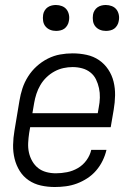

<svg xmlns="http://www.w3.org/2000/svg" viewBox="-20 -742 540 770"><path d="M200 8Q171 8 144 2Q117 -4 95 -19Q73 -34 59 -56.5Q45 -79 38.5 -105.5Q32 -132 32.5 -160.5Q33 -189 38 -218L58 -338Q62 -363 70 -387.5Q78 -412 92.5 -435Q107 -458 127.5 -476.5Q148 -495 172 -507Q196 -519 221 -523.5Q246 -528 271 -528Q300 -528 327.5 -522Q355 -516 377 -501Q399 -486 414 -463.5Q429 -441 435.5 -414.5Q442 -388 441.5 -359.5Q441 -331 436 -302L424 -232H101L97 -209Q94 -189 93 -169Q92 -149 96 -130.5Q100 -112 109.5 -95.5Q119 -79 133 -68Q147 -57 165.5 -52Q184 -47 204 -47Q226 -47 249 -51.5Q272 -56 292.5 -68Q313 -80 327 -99.5Q341 -119 346 -141H407Q402 -119 391.5 -97.5Q381 -76 365.5 -58Q350 -40 330 -27Q310 -14 288.5 -6Q267 2 244.5 5Q222 8 200 8ZM372 -288 376 -311Q380 -331 380.5 -350.5Q381 -370 377 -388.5Q373 -407 365 -423.5Q357 -440 342.5 -451.5Q328 -463 309.5 -468Q291 -473 271 -473Q253 -473 234.5 -469Q216 -465 198.5 -455.5Q181 -446 166.5 -432Q152 -418 142 -401Q132 -384 126 -365.5Q120 -347 117 -329L110 -288ZM405 -618Q392 -618 381 -622.5Q370 -627 362.5 -636Q355 -645 353 -657.5Q351 -670 353 -683Q354 -691 359 -699.5Q364 -708 371.5 -713Q379 -718 387.5 -720Q396 -722 404 -722Q417 -722 428.5 -717.5Q440 -713 447 -704Q454 -695 456.5 -682.5Q459 -670 456 -657Q455 -649 450 -640.5Q445 -632 438 -627Q431 -622 422 -620Q413 -618 405 -618ZM205 -618Q192 -618 181 -622.5Q170 -627 162.5 -636Q155 -645 153 -657.5Q151 -670 153 -683Q154 -691 159 -699.5Q164 -708 171.5 -713Q179 -718 187.5 -720Q196 -722 204 -722Q217 -722 228.5 -717.5Q240 -713 247 -704Q254 -695 256.5 -682.5Q259 -670 256 -657Q255 -649 250 -640.5Q245 -632 238 -627Q231 -622 222 -620Q213 -618 205 -618Z"/></svg>

Font: Iosevka Light Oblique
Style: Regular
Weight: 300
Italic angle: -9°
Monospace: yes
Designer: Belleve Invis
Foundry: Belleve Invis
Version: Version 32.5.0; ttfautohint (v1.8.4)